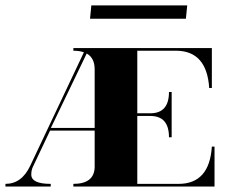

<svg xmlns="http://www.w3.org/2000/svg" viewBox="-20 -684 836 704"><path d="M661.6 -615.2H310.1L314.9 -664.1H666.5ZM249 -507.8H756.8V-361.3H747.1Q738.3 -498 625 -498H483.4V-268.6H531.2Q599.6 -268.6 599.6 -346.7H609.4V-180.7H599.6Q599.6 -258.8 531.2 -258.8H483.4V-9.8H634.8Q748 -9.8 756.8 -146.5H766.6V0H249V-9.8Q324.2 -9.8 327.1 -69.3V-205.1H163.6L100.6 -72.3Q94.7 -60.1 94.7 -43.9Q94.7 -9.8 166 -9.8V0H0V-9.8Q59.6 -9.8 90.8 -76.2L287.6 -492.2Q271.5 -498 249 -498ZM327.1 -214.8V-429.7Q327.1 -471.7 297.9 -487.8L166.5 -214.8Z"/></svg>

Font: spinweradC
Style: Bold
Weight: 700
Width: 7
Version: Version 0.3